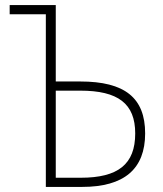

<svg xmlns="http://www.w3.org/2000/svg" viewBox="-20 -734 640 754"><path d="M160 0H303C467 0 550 -70 550 -210C550 -350 470 -414 295 -414H199V-714H18V-678H160ZM199 -36V-378H295C444 -378 511 -327 511 -210C511 -89 444 -36 297 -36Z"/></svg>

Font: Noto Sans Mono ExtraLight
Style: Regular
Weight: 200
Designer: Monotype Design Team
Foundry: Monotype Imaging Inc.
Version: Version 2.014